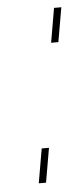

<svg xmlns="http://www.w3.org/2000/svg" viewBox="-44 -551 252 579"><g transform="rotate(-5 82.0 -261.5)"><path d="M124 -419 142 -523H164L146 -419ZM50 0 68 -104H90L72 0Z"/></g></svg>

Font: Tomorrow Thin
Style: Italic
Weight: 250
Italic angle: -10°
Designer: Tony de Marco, Monica Rizzolli
Foundry: Just in Type
Version: Version 2.002